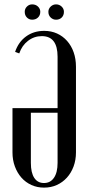

<svg xmlns="http://www.w3.org/2000/svg" viewBox="-20 -848 405 877"><path d="M243 -354V-589Q243 -683 171 -683Q136 -683 108 -661.5Q80 -640 68 -604L49 -611Q64 -656 99 -681.5Q134 -707 182 -707Q214 -707 240.5 -695Q267 -683 286.5 -661Q306 -639 316.5 -609Q327 -579 327 -543V-152Q327 -117 316 -87.5Q305 -58 285.5 -36.5Q266 -15 239.5 -3Q213 9 181 9Q150 9 123.5 -3Q97 -15 78 -36.5Q59 -58 48 -87.5Q37 -117 37 -152V-354ZM243 -333H121V-104Q121 -59 136.5 -35.5Q152 -12 181 -12Q210 -12 226.5 -36Q243 -60 243 -104ZM93 -794Q93 -808 103 -818Q113 -828 127 -828Q143 -828 153.5 -818Q164 -808 164 -794Q164 -778 153.5 -768Q143 -758 127 -758Q113 -758 103 -768Q93 -778 93 -794ZM201 -794Q201 -808 211.5 -818Q222 -828 236 -828Q251 -828 261.5 -818Q272 -808 272 -794Q272 -778 262 -768Q252 -758 236 -758Q222 -758 211.5 -768Q201 -778 201 -794Z"/></svg>

Font: Moniqa SemBd Narrow Heading
Style: Regular
Weight: 600
Width: 4
Designer: Rajesh Rajput
Foundry: Rajesh Rajput
Version: Version 1.000